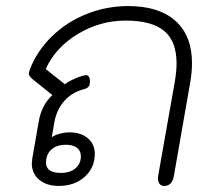

<svg xmlns="http://www.w3.org/2000/svg" viewBox="-20 -604 709 634"><path d="M85 -65Q85 -65 87 -83L108 -203Q117 -257 153 -290L92 -339Q75 -352 75 -361Q75 -363 79 -376Q103 -437 152 -484.5Q201 -532 266.5 -558Q332 -584 403 -584Q505 -584 559.5 -535Q614 -486 614 -395Q614 -366 608 -331L554 -22Q548 10 522 10Q511 10 505.5 1Q500 -8 502 -22L557 -333Q563 -368 563 -395Q563 -468 522 -502Q481 -536 395 -536Q310 -536 236.5 -491.5Q163 -447 131 -376L194 -326Q216 -342 253 -354L263 -356Q277 -356 277 -335Q277 -324 273 -318.5Q269 -313 259 -310Q219 -300 193.5 -272Q168 -244 160 -203L151 -151Q161 -158 177.5 -162.5Q194 -167 209 -167Q247 -167 270 -147.5Q293 -128 293 -96Q293 -50 259.5 -20Q226 10 174 10Q134 10 109.5 -10.5Q85 -31 85 -65ZM247 -88Q247 -106 234 -116Q221 -126 197 -126Q167 -126 149.5 -110Q132 -94 132 -67Q132 -33 181 -33Q211 -33 229 -48Q247 -63 247 -88Z"/></svg>

Font: Kodchasan ExtraLight
Style: Italic
Weight: 275
Italic angle: -10°
Version: Version 1.000; ttfautohint (v1.6)